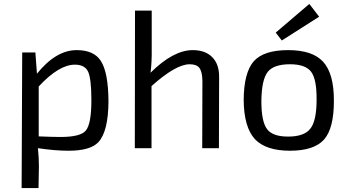

<svg xmlns="http://www.w3.org/2000/svg" viewBox="-20 -754 1757 977"><path d="M168 -379Q265 -499 370 -499Q458 -499 493 -444Q531 -386 532 -238Q531 -84 480 -30Q439 13 329 13Q259 13 173 0Q178 49 178 93L176 203H90L93 -487H160ZM177 -60Q251 -57 288 -57Q389 -57 416 -89Q445 -122 445 -244Q445 -354 428 -390Q411 -425 361 -425Q280 -425 177 -314Z M752 -504Q753 -439 746 -384Q862 -499 961 -499Q1023 -499 1058 -465Q1095 -430 1095 -364L1094 0H1009L1010 -343Q1009 -390 994 -409Q980 -427 945 -427Q875 -427 751 -316V0H666L667 -700H752Z M1414 -548 1383 -588 1554 -734 1604 -669ZM1624 -440Q1680 -379 1679 -239Q1679 -101 1629 -44Q1578 13 1456 13Q1333 13 1277 -46Q1221 -107 1220 -246Q1221 -384 1271 -442Q1322 -499 1446 -499Q1570 -499 1624 -440ZM1343 -389Q1311 -349 1310 -239Q1310 -135 1339 -97Q1367 -59 1446 -59Q1528 -59 1559 -99Q1591 -139 1591 -246Q1592 -351 1563 -389Q1534 -427 1456 -427Q1374 -427 1343 -389Z"/></svg>

Font: Taylor Sans
Style: Regular
Weight: 400
Italic angle: -8°
Designer: Natanael Gama
Version: Version 1.001 September 8, 2015